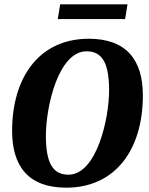

<svg xmlns="http://www.w3.org/2000/svg" viewBox="-20 -857 687 887"><path d="M247 -769H558L569 -837H258ZM286 10C513 10 640 -166 640 -416C640 -580 564 -678 390 -678C163 -678 36 -502 36 -252C36 -88 112 10 286 10ZM296 -50C223 -50 192 -106 192 -230C192 -365 250 -620 380 -620C453 -620 484 -564 484 -440C484 -307 426 -50 296 -50Z"/></svg>

Font: Caladea
Style: Bold Italic
Weight: 700
Italic angle: -9°
Designer: Carolina Giovagnoli and Andres Torresi
Foundry: Carolina Giovagnoli & Andres Torresi
Version: Version 1.001;hotconv 1.0.109;makeotfexe 2.5.65596